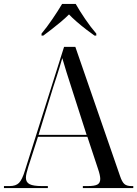

<svg xmlns="http://www.w3.org/2000/svg" viewBox="-20 -951 694 971"><path d="M0 0V-10H29Q60 -10 76 -26Q92 -42 106 -88L304 -714H361L587 -61Q597 -31 609 -20.5Q621 -10 644 -10H654V0H399V-10H424Q459 -10 473 -18Q487 -26 487 -46Q487 -64 476 -96L422 -259H172L123 -107Q118 -91 114.5 -76.5Q111 -62 111 -52Q111 -29 130 -19.5Q149 -10 191 -10H222V0ZM175 -269H418L348 -487Q329 -546 316.5 -585.5Q304 -625 295 -657Q287 -629 280.5 -608Q274 -587 267 -565Q260 -543 249 -510ZM190 -781Q216 -812 245 -854.5Q274 -897 294 -931H363Q382 -897 411 -854.5Q440 -812 467 -781V-771H458Q442 -782 416.5 -801.5Q391 -821 367 -842Q343 -863 329 -878Q312 -861 289 -841.5Q266 -822 242 -803.5Q218 -785 199 -771H190Z"/></svg>

Font: Noto Serif Display SemiCondensed
Style: Regular
Weight: 400
Width: 4
Designer: Monotype Design Team
Foundry: Monotype Imaging Inc.
Version: Version 2.009